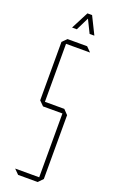

<svg xmlns="http://www.w3.org/2000/svg" viewBox="-164 -890 561 930"><g transform="rotate(20 116.5 -425.0)"><path d="M67 -676V-377H167L190 -353V-24L167 0H66L43 -23V-24H166V-353H66L43 -376V-677L66 -700H167L190 -677V-676ZM158 -760 125 -827 92 -760H68V-761L114 -850H138L182 -761V-760Z"/></g></svg>

Font: Foldit Thin Thin
Style: Regular
Weight: 250
Version: Version 1.003